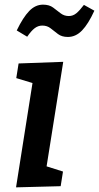

<svg xmlns="http://www.w3.org/2000/svg" viewBox="-20 -802 426 826"><path d="M49 4 129 -503 172 -429 50 -466 60 -529 252 -536 171 -27 131 -102 251 -64 241 -1ZM272 -643Q246 -643 229.5 -655.5Q213 -668 198 -680Q183 -692 162 -692Q144 -692 129 -680.5Q114 -669 97 -644L52 -671Q79 -727 105.5 -754.5Q132 -782 165 -782Q192 -782 208.5 -769.5Q225 -757 240.5 -745Q256 -733 276 -733Q294 -733 308.5 -745Q323 -757 341 -781L386 -756Q360 -699 333 -671Q306 -643 272 -643Z"/></svg>

Font: Bitter Thin SemiBold
Style: Italic
Weight: 600
Italic angle: -9°
Version: Version 2.002